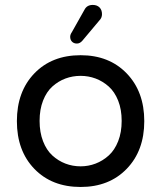

<svg xmlns="http://www.w3.org/2000/svg" viewBox="-20 -742 648 772"><path d="M390.1 -685.1Q390.1 -670.4 379.9 -660.2L311 -578.1Q301.3 -566.9 289.1 -566.9Q276.9 -566.9 269.5 -574.5Q262.2 -582 262.2 -594.2Q262.2 -603 269 -612.8L319.8 -703.1Q329.6 -722.2 353 -722.2Q370.1 -722.2 380.1 -712.2Q390.1 -702.1 390.1 -685.1ZM304.2 9.8Q188.5 9.8 118.2 -63Q47.9 -135.7 47.9 -254.9Q47.9 -374 118.2 -447Q188.5 -520 304.2 -520Q418.9 -520 489.5 -446.8Q560.1 -373.5 560.1 -254.9Q560.1 -136.2 489.5 -63.2Q418.9 9.8 304.2 9.8ZM304.2 -437Q272 -437 243.2 -426.3Q214.4 -415.5 190.7 -394.3Q167 -373 153.1 -337.4Q139.2 -301.8 139.2 -255.9Q139.2 -210 153.1 -174.1Q167 -138.2 190.7 -116.7Q214.4 -95.2 243.2 -84.2Q272 -73.2 304.2 -73.2Q335.4 -73.2 364.3 -84.2Q393.1 -95.2 417 -116.7Q440.9 -138.2 455.1 -174.1Q469.2 -210 469.2 -255.9Q469.2 -301.8 455.1 -337.4Q440.9 -373 417 -394.3Q393.1 -415.5 364.3 -426.3Q335.4 -437 304.2 -437Z"/></svg>

Font: Aka-Acid-Varela
Style: Regular
Weight: 400
Designer: Joe Prince, Avraham Cornfeld, Cyberella
Foundry: Joe Prince, Avraham Cornfeld, Cyberella
Version: Version 2.000; ttfautohint (v1.5.33-1714) -l 8 -r 50 -G 200 